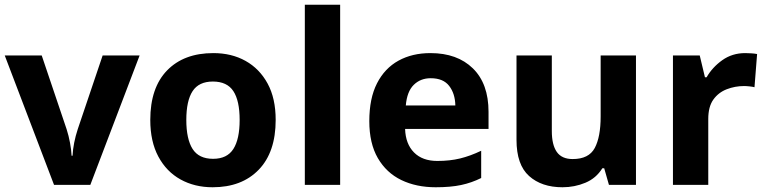

<svg xmlns="http://www.w3.org/2000/svg" viewBox="-20 -780 3235 810"><path d="M208 0 0 -546H156L261 -235Q270 -207 275.5 -177Q281 -147 282 -123H286Q289 -177 308 -235L413 -546H569L361 0Z M1143 -274Q1143 -138 1071.5 -64Q1000 10 877 10Q801 10 741.5 -23Q682 -56 648 -119.5Q614 -183 614 -274Q614 -410 685 -483Q756 -556 880 -556Q957 -556 1016 -523Q1075 -490 1109 -427.5Q1143 -365 1143 -274ZM766 -274Q766 -193 792.5 -151.5Q819 -110 879 -110Q938 -110 964.5 -151.5Q991 -193 991 -274Q991 -355 964.5 -395.5Q938 -436 878 -436Q819 -436 792.5 -395.5Q766 -355 766 -274Z M1415 0H1266V-760H1415Z M1796 -556Q1909 -556 1975 -491.5Q2041 -427 2041 -308V-236H1689Q1691 -173 1726.5 -137Q1762 -101 1825 -101Q1878 -101 1921 -111.5Q1964 -122 2010 -144V-29Q1970 -9 1925.5 0.5Q1881 10 1818 10Q1736 10 1673 -20.5Q1610 -51 1574 -113Q1538 -175 1538 -269Q1538 -365 1570.5 -428.5Q1603 -492 1661 -524Q1719 -556 1796 -556ZM1797 -450Q1754 -450 1725.5 -422Q1697 -394 1692 -335H1901Q1900 -385 1875 -417.5Q1850 -450 1797 -450Z M2663 -546V0H2549L2529 -70H2521Q2495 -28 2449.5 -9Q2404 10 2353 10Q2265 10 2212 -37.5Q2159 -85 2159 -190V-546H2308V-227Q2308 -169 2329 -139Q2350 -109 2396 -109Q2464 -109 2489 -155.5Q2514 -202 2514 -289V-546Z M3124 -556Q3135 -556 3150 -555Q3165 -554 3174 -552L3163 -412Q3156 -414 3142.5 -415.5Q3129 -417 3119 -417Q3081 -417 3046 -403.5Q3011 -390 2989.5 -360Q2968 -330 2968 -278V0H2819V-546H2932L2954 -454H2961Q2985 -496 3027 -526Q3069 -556 3124 -556Z"/></svg>

Font: Noto Sans Telugu
Style: Bold
Weight: 700
Designer: Jelle Bosma - Monotype Design Team
Foundry: Monotype Imaging Inc.
Version: Version 2.005; ttfautohint (v1.8.4.7-5d5b)